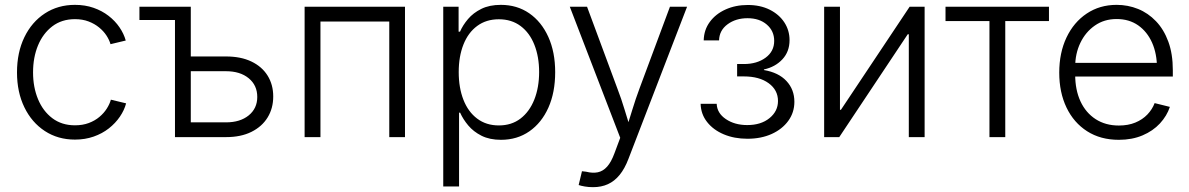

<svg xmlns="http://www.w3.org/2000/svg" viewBox="-20 -567 4918 794"><path d="M290 10.3Q219.7 10.3 165.5 -25.1Q111.3 -60.5 80.8 -123.3Q50.3 -186 50.3 -267.6Q50.3 -350.1 80.8 -413.1Q111.3 -476.1 165.5 -511.5Q219.7 -546.9 290 -546.9Q332 -546.9 366.9 -534.7Q401.9 -522.5 429 -501.5Q456.1 -480.5 474.1 -454.1Q492.2 -427.7 500 -399.4L437 -384.3Q432.1 -401.9 420.2 -420.2Q408.2 -438.5 389.6 -453.6Q371.1 -468.8 346.2 -478.3Q321.3 -487.8 290 -487.8Q235.4 -487.8 196.5 -458.3Q157.7 -428.7 137.2 -379.2Q116.7 -329.6 116.7 -267.6Q116.7 -206.5 137.2 -157Q157.7 -107.4 196.5 -78.1Q235.4 -48.8 290 -48.8Q321.8 -48.8 347.2 -58.3Q372.6 -67.9 391.1 -83.5Q409.7 -99.1 421.6 -117.9Q433.6 -136.7 438.5 -154.8L501.5 -139.6Q494.1 -111.3 475.8 -84.5Q457.5 -57.6 430.2 -36.1Q402.8 -14.6 367.4 -2.2Q332 10.3 290 10.3Z M556.6 -484.4V-539.1H733.4V-484.4ZM756.8 -333.5H915Q976.1 -333.5 1019.8 -312.5Q1063.5 -291.5 1086.7 -254.2Q1109.9 -216.8 1109.9 -168Q1109.9 -119.1 1086.7 -81.3Q1063.5 -43.5 1019.8 -21.7Q976.1 0 915 0H703.6V-539.1H769V-61H914.6Q973.1 -61 1008.5 -89.8Q1043.9 -118.7 1043.9 -166Q1043.9 -214.4 1008.5 -243.4Q973.1 -272.5 914.6 -272.5H756.8Z M1654.8 -539.1V0H1589.8V-478H1305.2V0H1239.7V-539.1Z M1813 204.1V-539.1H1876.5V-436H1882.3Q1894 -462.9 1915.5 -488.3Q1937 -513.7 1970.5 -530.3Q2003.9 -546.9 2051.3 -546.9Q2118.2 -546.9 2168.7 -512Q2219.2 -477.1 2247.6 -414.3Q2275.9 -351.6 2275.9 -268.6Q2275.9 -184.6 2247.8 -121.8Q2219.7 -59.1 2169.2 -23.9Q2118.7 11.2 2051.8 11.2Q2004.9 11.2 1971.4 -5.6Q1938 -22.5 1916.5 -48.1Q1895 -73.7 1882.8 -101.1H1878.4V204.1ZM2043 -48.3Q2095.7 -48.3 2132.8 -76.9Q2169.9 -105.5 2189.7 -155.5Q2209.5 -205.6 2209.5 -269Q2209.5 -332.5 2189.9 -381.8Q2170.4 -431.2 2133.1 -459.2Q2095.7 -487.3 2043 -487.3Q1990.7 -487.3 1953.4 -459.7Q1916 -432.1 1896.5 -382.8Q1877 -333.5 1877 -269Q1877 -204.1 1896.5 -154.3Q1916 -104.5 1953.4 -76.4Q1990.7 -48.3 2043 -48.3Z M2373 198.2 2386.7 141.1 2403.8 143.1Q2430.7 149.9 2452.1 145.5Q2473.6 141.1 2490.7 122.1Q2507.8 103 2521 66.9L2544.9 2.9L2336.4 -539.1H2407.7L2532.7 -202.1Q2549.8 -157.7 2563 -113.5Q2576.2 -69.3 2589.8 -26.4H2567.9Q2581.5 -69.3 2595 -113.5Q2608.4 -157.7 2625 -202.1L2750.5 -539.1H2821.3L2578.6 90.8Q2563.5 130.4 2542.5 156.2Q2521.5 182.1 2494.1 194.6Q2466.8 207 2432.6 207Q2414.1 207 2398.7 204.3Q2383.3 201.7 2373 198.2Z M3070.8 6.8Q3016.6 6.8 2973.1 -11.5Q2929.7 -29.8 2904.1 -62.5Q2878.4 -95.2 2877.4 -137.7H2943.8Q2945.3 -99.1 2981.7 -74.5Q3018.1 -49.8 3070.3 -49.8Q3127 -49.8 3162.1 -78.4Q3197.3 -106.9 3197.3 -149.4Q3197.3 -194.8 3158.7 -222.9Q3120.1 -251 3056.2 -251H3028.3V-302.2H3056.2Q3110.4 -302.2 3146 -328.4Q3181.6 -354.5 3181.6 -397.9Q3181.6 -439 3151.1 -465.3Q3120.6 -491.7 3071.3 -491.7Q3022.9 -491.7 2988.8 -466.6Q2954.6 -441.4 2953.6 -399.9H2890.1Q2891.1 -443.4 2915.3 -476.3Q2939.5 -509.3 2980.5 -527.8Q3021.5 -546.4 3072.3 -546.4Q3124 -546.4 3163.1 -526.9Q3202.1 -507.3 3223.6 -474.4Q3245.1 -441.4 3245.1 -400.9Q3245.1 -353.5 3215.6 -321.8Q3186 -290 3139.2 -279.8V-277.3Q3199.7 -267.1 3232.4 -231.9Q3265.1 -196.8 3265.1 -146Q3265.1 -102.1 3240 -67.4Q3214.8 -32.7 3171.1 -12.9Q3127.4 6.8 3070.8 6.8Z M3803.7 0H3738.3V-425.3H3733.9L3450.7 0H3388.2V-539.1H3453.6V-112.8H3457.5L3741.7 -539.1H3803.7Z M4071.8 0V-480H3890.1V-539.1H4317.9V-480H4137.2V0Z M4606.9 11.2Q4531.2 11.2 4475.8 -24.2Q4420.4 -59.6 4390.4 -122.3Q4360.4 -185.1 4360.4 -266.6Q4360.4 -348.6 4390.4 -411.9Q4420.4 -475.1 4474.1 -511Q4527.8 -546.9 4597.7 -546.9Q4644.5 -546.9 4686.3 -530Q4728 -513.2 4760.5 -479.2Q4793 -445.3 4811.5 -394.8Q4830.1 -344.2 4830.1 -276.9V-250.5H4401.9V-307.1H4794.4L4764.6 -286.1Q4764.6 -344.7 4744.4 -390.4Q4724.1 -436 4686.8 -462.2Q4649.4 -488.3 4597.7 -488.3Q4546.4 -488.3 4507.8 -461.4Q4469.2 -434.6 4447.8 -389.9Q4426.3 -345.2 4426.3 -290.5V-258.8Q4426.3 -195.3 4448.2 -147.9Q4470.2 -100.6 4511 -74.2Q4551.8 -47.9 4606.9 -47.9Q4645.5 -47.9 4675 -60.1Q4704.6 -72.3 4724.9 -93.5Q4745.1 -114.7 4754.9 -140.6L4817.9 -125Q4805.7 -87.9 4776.9 -56.6Q4748 -25.4 4704.8 -7.1Q4661.6 11.2 4606.9 11.2Z"/></svg>

Font: Inter 18pt Light
Style: Regular
Weight: 300
Designer: Rasmus Andersson
Foundry: rsms
Version: Version 4.001;git-66647c0bb